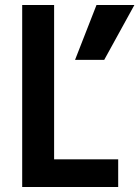

<svg xmlns="http://www.w3.org/2000/svg" viewBox="-20 -750 559 770"><path d="M69 0V-730H197V-111H454V0ZM398 -510H281L367 -730H519Z"/></svg>

Font: M PLUS Code Latin SemiBold
Style: Regular
Weight: 600
Designer: Coji Morishita
Foundry: UNDERFOREST DESIGN
Version: Version 1.002; ttfautohint (v1.8.3)